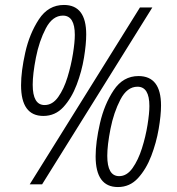

<svg xmlns="http://www.w3.org/2000/svg" viewBox="-20 -744 713 775"><path d="M328 -605Q328 -724 238 -724Q175 -724 137 -666Q99 -608 82 -532Q65 -456 65 -400Q65 -276 155 -276Q203 -276 236 -312Q269 -348 289.5 -402Q310 -456 319 -511Q328 -566 328 -605ZM150 0 595 -714H545L100 0ZM112 -402Q112 -445 125 -511.5Q138 -578 165 -629.5Q192 -681 234 -681Q282 -681 282 -603Q282 -574 274.5 -527Q267 -480 252.5 -432.5Q238 -385 215 -352.5Q192 -320 160 -320Q112 -320 112 -402ZM630 -318Q630 -437 539 -437Q477 -437 439 -380Q401 -323 383.5 -246.5Q366 -170 366 -113Q366 11 456 11Q504 11 537 -25Q570 -61 590.5 -114.5Q611 -168 620.5 -223.5Q630 -279 630 -318ZM413 -115Q413 -158 426 -224Q439 -290 466 -342Q493 -394 535 -394Q583 -394 583 -316Q583 -287 575.5 -240Q568 -193 553 -145.5Q538 -98 515 -65.5Q492 -33 461 -33Q413 -33 413 -115Z"/></svg>

Font: Noto Sans UI SemiCondensed Light
Style: Italic
Weight: 300
Width: 4
Designer: Monotype Design Team
Foundry: Monotype Imaging Inc.
Version: 1.001